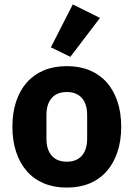

<svg xmlns="http://www.w3.org/2000/svg" viewBox="-20 -836 604 868"><path d="M282 12Q224 12 178.5 -7Q133 -26 101.5 -62Q70 -98 53 -149Q36 -200 36 -263Q36 -326 53 -377Q70 -428 101.5 -463.5Q133 -499 178.5 -518Q224 -537 282 -537Q340 -537 385.5 -518Q431 -499 462.5 -463.5Q494 -428 511 -377Q528 -326 528 -263Q528 -200 511 -149Q494 -98 462.5 -62Q431 -26 385.5 -7Q340 12 282 12ZM282 -105Q326 -105 350 -132Q374 -159 374 -209V-316Q374 -366 350 -393Q326 -420 282 -420Q238 -420 214 -393Q190 -366 190 -316V-209Q190 -159 214 -132Q238 -105 282 -105ZM298 -579 210 -622 309 -816 432 -755Z"/></svg>

Font: IBM Plex Sans Thai
Style: Bold
Weight: 700
Designer: Mike Abbink, Paul van der Laan, Pieter van Rosmalen, Ben Mitchell, Mark Frömberg
Foundry: Bold Monday
Version: Version 1.2